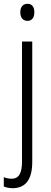

<svg xmlns="http://www.w3.org/2000/svg" viewBox="-41 -751 267 1012"><path d="M66 -686C66 -658 80 -641 104 -641C127 -641 140 -658 140 -686C140 -713 129 -731 104 -731C79 -731 66 -713 66 -686ZM27 241C91 240 129 199 129 102V-532H75V100C75 163 58 191 20 191C6 191 -8 188 -21 183V232C-9 237 7 241 27 241Z"/></svg>

Font: Noto Sans Malayalam Condensed Light
Style: Regular
Weight: 300
Width: 3
Designer: Jelle Bosma - Monotype Design Team
Foundry: Monotype Imaging Inc.
Version: Version 2.104